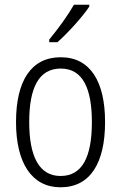

<svg xmlns="http://www.w3.org/2000/svg" viewBox="-20 -785 514 815"><path d="M359 -757V-765H294C267 -718 229 -666 189 -617V-606H224C267 -644 330 -713 359 -757ZM426 -267C426 -439 363 -542 238 -542C113 -542 48 -443 48 -267C48 -93 115 10 237 10C363 10 426 -93 426 -267ZM104 -267C104 -413 145 -494 238 -494C332 -494 370 -408 370 -267C370 -118 329 -38 237 -38C146 -38 104 -121 104 -267Z"/></svg>

Font: Noto Sans Devanagari Condensed Light
Style: Regular
Weight: 300
Width: 3
Designer: Jelle Bosma - Monotype Design Team
Foundry: Monotype Imaging Inc.
Version: Version 2.004